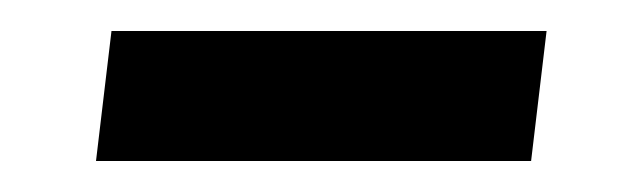

<svg xmlns="http://www.w3.org/2000/svg" viewBox="-20 -279 414 124"><path d="M52 -259H333L323 -175H42Z"/></svg>

Font: Rasa
Style: Bold Italic
Weight: 700
Italic angle: -7.10001°
Designer: Anna Giedrys (Yrsa+Rasa design), David Brezina (Yrsa art-direction, Rasa art-direction, design)
Foundry: Rosetta Type Foundry
Version: Version 2.004